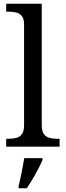

<svg xmlns="http://www.w3.org/2000/svg" viewBox="-20 -780 350 1021"><path d="M13 0V-42H26Q49 -42 67.5 -47Q86 -52 97 -67.5Q108 -83 108 -114V-650Q108 -680 96.5 -694.5Q85 -709 66.5 -713.5Q48 -718 26 -718H13V-760H202V-114Q202 -83 213 -67.5Q224 -52 243 -47Q262 -42 284 -42H297V0ZM79 208Q85 186 90 161Q95 136 100 110.5Q105 85 109 61H206V71Q197 92 183 119Q169 146 153 173Q137 200 123 221H79Z"/></svg>

Font: Noto Serif Malayalam
Style: Regular
Weight: 400
Designer: Indian type Foundry, Jelle Bosma, Monotype Design Team
Foundry: Monotype Imaging Inc.
Version: Version 2.103